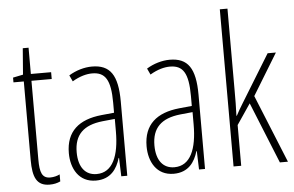

<svg xmlns="http://www.w3.org/2000/svg" viewBox="-53 -837 1415 925"><g transform="rotate(-5 655.0 -375.0)"><path d="M157 -24C117 -24 107 -53 107 -115V-496H205V-529H107V-656H79L69 -529L20 -519V-496H70V-116C70 -33 88 10 151 10C172 10 188 6 203 -1V-35C192 -29 174 -24 157 -24Z M403 -539C366 -539 325 -527 291 -506L305 -476C342 -498 375 -506 401 -506C464 -506 490 -468 490 -356V-308L429 -302C319 -291 256 -238 256 -133C256 -59 292 10 375 10C447 10 478 -38 493 -89H495L498 0H527V-359C527 -487 491 -539 403 -539ZM431 -272 491 -278V-218C491 -100 459 -21 381 -21C327 -21 294 -61 294 -134C294 -218 338 -262 431 -272Z M779 -539C742 -539 701 -527 667 -506L681 -476C718 -498 751 -506 777 -506C840 -506 866 -468 866 -356V-308L805 -302C695 -291 632 -238 632 -133C632 -59 668 10 751 10C823 10 854 -38 869 -89H871L874 0H903V-359C903 -487 867 -539 779 -539ZM807 -272 867 -278V-218C867 -100 835 -21 757 -21C703 -21 670 -61 670 -134C670 -218 714 -262 807 -272Z M1078 -365V-760H1041V0H1078V-197L1145 -296L1265 0H1304L1170 -329L1292 -529H1252L1109 -296C1097 -277 1090 -264 1078 -242H1076C1078 -285 1078 -321 1078 -365Z"/></g></svg>

Font: Noto Sans Telugu ExtraCondensed ExtraLight
Style: Regular
Weight: 200
Width: 2
Designer: Jelle Bosma - Monotype Design Team
Foundry: Monotype Imaging Inc.
Version: Version 2.005